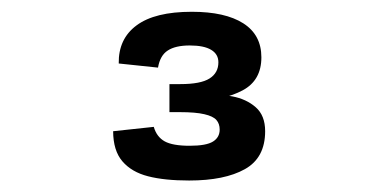

<svg xmlns="http://www.w3.org/2000/svg" viewBox="-20 -852 660 326"><path d="M423.8 -754.7Q423.8 -715.5 392 -698.6Q360.2 -681.8 316.3 -681.2V-693.1Q350.1 -692.8 374.2 -688.4Q398.3 -683.9 414.2 -669.9Q430.2 -655.9 430.2 -629.2Q430.2 -584 395.8 -564.8Q361.4 -545.5 301.2 -545.5Q259.2 -545.5 231.4 -552.7Q203.5 -559.8 187.8 -578.1Q172.2 -596.3 172.1 -629.2L241.1 -636.6Q246 -619.6 259.6 -612Q273.2 -604.5 302 -604.5Q330.3 -604.5 341.7 -611.7Q353 -618.8 353 -632Q353 -641.9 347.4 -648.3Q341.8 -654.7 326.9 -658.1Q312.1 -661.6 285.2 -661.6H267.7V-709.2H286.3Q320.7 -709.2 335.7 -718.7Q350.8 -728.2 350.8 -746.2Q350.8 -760.1 338.5 -767.4Q326.3 -774.8 302.2 -774.8Q277.8 -774.8 264.8 -766.2Q251.8 -757.8 248.3 -737.2L181.6 -744.2Q180.9 -786.1 212 -809Q243 -832 305.7 -832Q362.4 -832 393.1 -812.4Q423.8 -792.8 423.8 -754.7Z"/></svg>

Font: Monaspace Krypton Var ExLight
Style: Regular
Weight: 200
Designer: Riley Cran and the Lettermatic Team
Version: Version 1.200 (Monaspace Krypton Var)